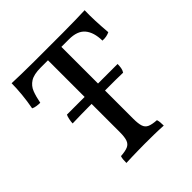

<svg xmlns="http://www.w3.org/2000/svg" viewBox="-184 -814 952 952"><g transform="rotate(-45 292.5 -338.0)"><path d="M198 -632Q150 -632 125.5 -616.5Q101 -601 90.5 -574Q80 -547 73 -510Q62 -510 48 -512Q34 -514 25 -519Q33 -561 37 -603Q41 -645 41 -679Q69 -678 109.5 -677Q150 -676 197.5 -676Q245 -676 296 -676Q347 -676 395.5 -676Q444 -676 485 -677Q526 -678 553 -679Q552 -643 553.5 -605Q555 -567 559 -519Q549 -514 536.5 -511.5Q524 -509 509 -510Q508 -569 481.5 -600.5Q455 -632 396 -632ZM249 -649H343V-127Q343 -94 349 -75.5Q355 -57 372 -49.5Q389 -42 421 -40Q424 -32 425 -21.5Q426 -11 426 3Q394 1 360.5 0.5Q327 0 295 0Q274 0 250.5 0.5Q227 1 205 1.5Q183 2 164 3Q164 -11 165 -21.5Q166 -32 169 -40Q201 -42 218.5 -49.5Q236 -57 242.5 -75.5Q249 -94 249 -127ZM114 -324Q114 -335 117.5 -351.5Q121 -368 125 -375H277H319H480Q480 -360 478 -348Q476 -336 469 -325Q441 -326 417.5 -326Q394 -326 370.5 -326Q347 -326 317 -326H276Q249 -326 226 -326Q203 -326 177 -325.5Q151 -325 114 -324Z"/></g></svg>

Font: Vollkorn
Style: Regular
Weight: 400
Designer: Friedrich Althausen
Foundry: Friedrich Althausen
Version: Version 5.001